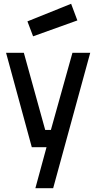

<svg xmlns="http://www.w3.org/2000/svg" viewBox="-20 -778 520 1015"><path d="M12 -499 148 0H226L167 217H261L457 -499H363L249 -91H219L106 -499ZM125 -665 155 -586 389 -670 356 -758Z"/></svg>

Font: TitilliumText22L
Style: 600 wt
Weight: 600
Designer: Campivisivi
Foundry: Campivisivi
Version: 1.000